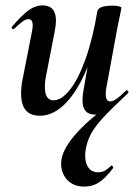

<svg xmlns="http://www.w3.org/2000/svg" viewBox="-20 -415 516 710"><path d="M206 190Q206 144 256 85.5Q306 27 378 -21L361 1Q347 9 332 9Q285 9 285 -44Q285 -59 288 -77L340 -374Q345 -394 396 -394Q413 -394 421 -391.5Q429 -389 429 -386L425 -365Q415 -318 414 -312L373 -89Q371 -80 371 -67Q371 -40 388 -40Q406 -40 446 -80Q447 -81 449 -81Q452 -81 454 -77.5Q456 -74 454 -71Q392 -13 361.5 20Q331 53 316 81Q301 109 296 144Q295 150 295 162Q295 188 307 205Q319 222 343 222Q358 222 368 216Q378 210 391 198L392 197Q395 197 397.5 201Q400 205 398 207Q370 244 346 259.5Q322 275 292 275Q252 275 229 250.5Q206 226 206 190ZM58 -69Q58 -95 63 -119L98 -297Q101 -312 101 -321Q101 -344 85 -344Q75 -344 63.5 -335.5Q52 -327 33 -309Q31 -307 29 -307Q26 -307 24 -310.5Q22 -314 25 -317Q59 -357 84.5 -376Q110 -395 138 -395Q187 -395 187 -338Q187 -324 182 -297L151 -138Q146 -116 146 -93Q146 -44 178 -44Q207 -44 238 -82.5Q269 -121 296 -196Q323 -271 340 -374L358 -373Q339 -255 304 -168Q269 -81 223.5 -34Q178 13 127 13Q58 13 58 -69Z"/></svg>

Font: Cormorant Infant
Style: Bold Italic
Weight: 700
Italic angle: -10°
Designer: Christian Thalmann (Catharsis Fonts)
Foundry: Catharsis Fonts
Version: Version 4.000